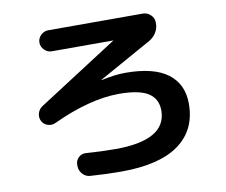

<svg xmlns="http://www.w3.org/2000/svg" viewBox="-84 -847 1168 994"><g transform="rotate(-10 500.0 -350.0)"><path d="M182.6 -263.7Q164.1 -254.9 143.1 -261.2Q122.1 -267.6 111.8 -286.6Q101.6 -305.7 107.4 -327.1Q113.3 -348.6 131.8 -361.3L551.8 -631.8L552.7 -632.8H551.8H229.5Q207 -632.8 190.4 -649.4Q173.8 -666 173.8 -688Q173.8 -710 190.4 -726.6Q207 -743.2 229.5 -743.2H726.6Q750 -743.2 767.6 -726.6Q785.2 -710 785.2 -686.5V-683.6Q786.1 -657.2 772.5 -634.8Q758.8 -612.3 736.3 -598.6L458 -443.4L457 -442.4Q458 -441.4 459 -441.4Q529.3 -457 584 -457Q733.4 -457 807.1 -401.4Q880.9 -345.7 880.9 -243.2Q880.9 -104.5 778.8 -30.8Q676.8 43 476.6 43Q396.5 43 314.5 37.1Q290 36.1 273.4 17.6Q256.8 -1 256.8 -25.4V-32.2Q256.8 -54.7 273.4 -69.8Q290 -85 313.5 -83Q391.6 -77.1 466.8 -77.1Q733.4 -77.1 734.4 -232.4Q734.4 -293.9 687 -324.7Q639.6 -355.5 531.2 -355.5Q377 -354.5 182.6 -263.7Z"/></g></svg>

Font: Rounded Mgen+ 1m bold
Style: Bold
Weight: 700
Designer: [Source Han Sans]
Ryoko NISHIZUKA  (kana & ideographs); Paul D. Hunt (Latin, Greek & Cyrillic); Wenlong ZHANG  (bopomofo
Version: Version 1.059.20150602